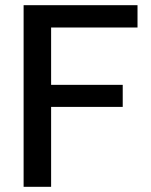

<svg xmlns="http://www.w3.org/2000/svg" viewBox="-20 -720 583 740"><path d="M71 0V-700H510V-614H177V-393H453V-308H177V0Z"/></svg>

Font: DeepMind Sans Medium
Style: Regular
Weight: 500
Designer: Jonny Pinhorn / Modifications: Colophon Foundry
Foundry: Colophon Foundry
Version: Version 1.002; ttfautohint (v1.8.2)